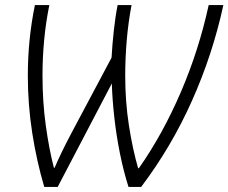

<svg xmlns="http://www.w3.org/2000/svg" viewBox="-20 -734 903 759"><path d="M155 5Q125 -96 107.5 -208Q90 -320 90 -435Q90 -578 118 -714H175Q161 -645 154.5 -575Q148 -505 148 -436Q148 -332 161 -238Q174 -144 193 -71H196Q220 -128 264 -211L421 -506Q424 -559 430 -614Q436 -669 445 -714H500Q487 -645 481 -574.5Q475 -504 475 -434Q475 -333 489.5 -239Q504 -145 526 -69H529Q623 -203 694.5 -369Q766 -535 805 -714H863Q821 -520 739.5 -337Q658 -154 538 5H488Q468 -58 454 -128Q440 -198 432 -269Q424 -340 422 -404L208 5Z"/></svg>

Font: Noto Sans SemiCondensed Light
Style: Italic
Weight: 300
Width: 4
Italic angle: -12°
Designer: Monotype Design Team
Foundry: Monotype Imaging Inc.
Version: Version 2.013; ttfautohint (v1.8.4.7-5d5b)